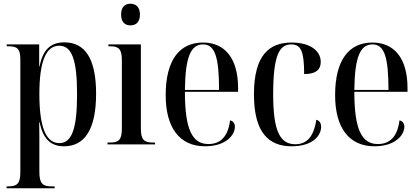

<svg xmlns="http://www.w3.org/2000/svg" viewBox="-20 -774 2245 1029"><path d="M15 235H273V225H259C209 225 191 211 191 147V12C191 -33 191 -75 190 -119H192C210 -33 249 10 323 10C433 10 495 -79 495 -272C495 -461 435 -547 325 -547C249 -547 209 -505 192 -418H190V-536H16V-526H24C69 -526 89 -516 89 -457V148C89 211 72 225 21 225H15ZM298 -7C223 -7 191 -101 191 -270C191 -441 225 -529 297 -529C364 -529 393 -457 393 -269C393 -87 366 -7 298 -7Z M679 -638C707 -638 730 -654 730 -696C730 -738 707 -754 679 -754C651 -754 629 -738 629 -696C629 -654 651 -638 679 -638ZM556 0H811V-10H800C754 -10 735 -23 735 -85V-536H561V-526H570C615 -526 633 -512 633 -453V-84C633 -23 615 -10 568 -10H556Z M1079 10C1189 10 1239 -49 1239 -95C1239 -112 1230 -125 1213 -129C1202 -40 1160 -2 1097 -2C1011 -2 971 -79 971 -282H1256V-302C1256 -459 1187 -546 1068 -546C941 -546 868 -451 868 -264C868 -90 942 10 1079 10ZM1154 -292H971C973 -469 1003 -536 1068 -536C1132 -536 1154 -468 1154 -292Z M1543 10C1658 10 1701 -49 1701 -94C1701 -113 1693 -128 1675 -132C1662 -40 1623 -1 1563 -1C1481 -1 1444 -70 1444 -269C1444 -480 1478 -536 1541 -536C1594 -536 1610 -496 1610 -377C1678 -377 1699 -405 1699 -442C1699 -502 1642 -546 1543 -546C1424 -546 1341 -480 1341 -268C1341 -60 1423 10 1543 10Z M1987 10C2097 10 2147 -49 2147 -95C2147 -112 2138 -125 2121 -129C2110 -40 2068 -2 2005 -2C1919 -2 1879 -79 1879 -282H2164V-302C2164 -459 2095 -546 1976 -546C1849 -546 1776 -451 1776 -264C1776 -90 1850 10 1987 10ZM2062 -292H1879C1881 -469 1911 -536 1976 -536C2040 -536 2062 -468 2062 -292Z"/></svg>

Font: Noto Serif Display Condensed Medium
Style: Regular
Weight: 500
Width: 3
Designer: Monotype Design Team
Foundry: Monotype Imaging Inc.
Version: Version 2.009